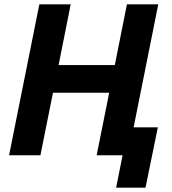

<svg xmlns="http://www.w3.org/2000/svg" viewBox="-20 -718 797 888"><path d="M517 150H653L710 -129H598L712 -698H567L511 -417H251L307 -698H162L22 0H167L225 -289H485L427 0H547Z"/></svg>

Font: LVC Sans
Style: Bold Italic
Weight: 700
Italic angle: -11.31°
Designer: Mike Abbink, Paul van der Laan, Pieter van Rosmalen
Foundry: Bold Monday
Version: Version 3.0